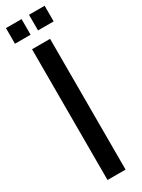

<svg xmlns="http://www.w3.org/2000/svg" viewBox="-249 -871 659 894"><g transform="rotate(-30 81.0 -424.5)"><path d="M-23 -849V-765H61V-849ZM101 -849V-765H185V-849ZM33 -703V0H130V-703Z"/></g></svg>

Font: Modon Arabic
Style: Bold
Weight: 700
Designer: Ahmedzaza
Foundry: Ahmedzaza
Version: Version 2.010